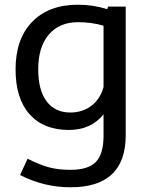

<svg xmlns="http://www.w3.org/2000/svg" viewBox="-20 -543 636 814"><path d="M513 -515V30Q513 251 279 251Q166 251 65 199L97 130Q151 157 190 167Q229 177 279 177Q354 177 386.5 143.5Q419 110 419 32V-58Q365 8 272 8Q165 8 105.5 -58.5Q46 -125 46 -249Q46 -378 116.5 -450.5Q187 -523 310 -523Q375 -523 435 -504L438 -515ZM419 -174V-434Q368 -449 311 -449Q232 -449 187 -396.5Q142 -344 142 -249Q142 -161 177.5 -113.5Q213 -66 278 -66Q330 -66 367.5 -94.5Q405 -123 419 -174Z"/></svg>

Font: Telex
Style: Regular
Weight: 400
Designer: Andres Torresi
Foundry: Andres Torresi
Version: Version 1.100